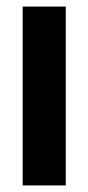

<svg xmlns="http://www.w3.org/2000/svg" viewBox="-20 -564 268 584"><path d="M49 -544H180V0H49Z"/></svg>

Font: Evergrow Sans
Style: Bold
Weight: 700
Foundry: 10Web
Version: Version 1.000